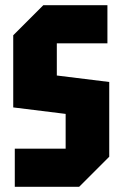

<svg xmlns="http://www.w3.org/2000/svg" viewBox="-20 -720 472 740"><path d="M37 0V-147H233V-281L31 -306V-584L147 -700H394V-553H199V-429L401 -404V-116L285 0Z"/></svg>

Font: Tektur Condensed
Style: Bold
Weight: 700
Width: 3
Designer: Adam Jagosz
Foundry: Adam Jagosz
Version: Version 1.005;gftools[0.9.30]